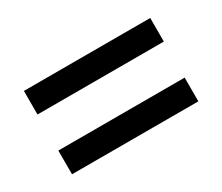

<svg xmlns="http://www.w3.org/2000/svg" viewBox="-61 -604 609 527"><g transform="rotate(-30 244.0 -340.0)"><path d="M43.9 -208V-283.2H444.3V-208ZM43.9 -397.5V-472.2H444.3V-397.5Z"/></g></svg>

Font: Comme
Style: Regular
Weight: 400
Designer: Vernon Adams
Foundry: Vernon Adams
Version: Version 1.000;gftools[0.9.27]